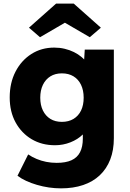

<svg xmlns="http://www.w3.org/2000/svg" viewBox="-20 -804 712 1054"><path d="M315 230Q248.3 230 182.8 210.8Q117.3 191.7 76 161L134.7 43.7Q156 58 181 68.5Q206 79 233.7 84.5Q261.3 90 291 90Q340.7 90 372.3 75.7Q404 61.3 419.3 31.7Q434.7 2 434.7 -43.3V-130.3L468.3 -125.3Q461.3 -92.3 434.2 -65.5Q407 -38.7 366.7 -22.7Q326.3 -6.7 282 -6.7Q209.7 -6.7 153.8 -39.8Q98 -73 65.7 -131.8Q33.3 -190.7 33.3 -269Q33.3 -349.3 65.2 -410.8Q97 -472.3 152.2 -507.5Q207.3 -542.7 277.7 -542.7Q307.7 -542.7 335 -536.2Q362.3 -529.7 385.7 -518.2Q409 -506.7 427.3 -491.3Q445.7 -476 457.3 -458Q469 -440 472.7 -420.7L438 -412L445.3 -531.7H605V-45.3Q605 20.3 585.2 71.5Q565.3 122.7 527.7 158.2Q490 193.7 436.3 211.8Q382.7 230 315 230ZM319.7 -135Q356.7 -135 383.7 -151.3Q410.7 -167.7 425 -197.3Q439.3 -227 439.3 -267.7Q439.3 -308.3 424.8 -338.5Q410.3 -368.7 383.5 -385Q356.7 -401.3 319.7 -401.3Q283 -401.3 256.5 -384.8Q230 -368.3 215.5 -338.2Q201 -308 201 -267.7Q201 -227.3 215.5 -197.5Q230 -167.7 256.5 -151.3Q283 -135 319.7 -135ZM199.7 -599.7 139 -652 288 -784.3H384.7L533.7 -652L473 -599.7L321.3 -688H351.3Z"/></svg>

Font: Lexend Medium
Style: Regular
Weight: 500
Designer: Bonnie Shaver-Troup, Thomas Jockin
Foundry: Lexend
Version: Version 1.005